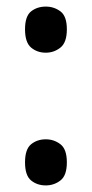

<svg xmlns="http://www.w3.org/2000/svg" viewBox="-20 -556 279 583"><path d="M119 -396Q93 -396 74.5 -411.5Q56 -427 56 -467Q56 -507 74.5 -521.5Q93 -536 119 -536Q144 -536 163.5 -521.5Q183 -507 183 -467Q183 -427 163.5 -411.5Q144 -396 119 -396ZM119 7Q93 7 74.5 -8Q56 -23 56 -63Q56 -103 74.5 -118Q93 -133 119 -133Q144 -133 163.5 -118Q183 -103 183 -63Q183 -23 163.5 -8Q144 7 119 7Z"/></svg>

Font: Noto Serif Hebrew ExtraCondensed
Style: Bold
Weight: 700
Width: 2
Designer: Monotype Design Team
Foundry: Monotype Imaging Inc.
Version: Version 2.004; ttfautohint (v1.8.4.7-5d5b)